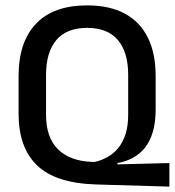

<svg xmlns="http://www.w3.org/2000/svg" viewBox="-20 -672 649 713"><path d="M609 21 337 13Q186.5 8.5 117.8 -57.8Q49 -124 49 -249.5V-390Q49 -516 113.8 -584Q178.5 -652 303.5 -652Q387 -652 443.5 -621.5Q500 -591 529 -532.5Q558 -474 558 -390V-265.5Q558 -218 547.8 -183Q537.5 -148 518.8 -124.2Q500 -100.5 474 -86.2Q448 -72 416 -66.5V-61.5L609 -66.5ZM319 -71 331 -70.5Q356.5 -76 379.2 -88.8Q402 -101.5 419.2 -122.5Q436.5 -143.5 446.2 -174Q456 -204.5 456 -245.5V-394Q456 -478 417.8 -523.2Q379.5 -568.5 303.5 -568.5Q227.5 -568.5 189.2 -523.2Q151 -478 151 -394V-245.5Q151 -162 194.8 -118.2Q238.5 -74.5 319 -71Z"/></svg>

Font: Anek Odia Medium Medium
Style: Regular
Weight: 500
Version: Version 1.003